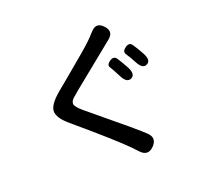

<svg xmlns="http://www.w3.org/2000/svg" viewBox="-139 -961 1279 1185"><g transform="rotate(-20 500.0 -369.0)"><path d="M676 31Q633 73 591 29L555 -9Q484 -82 247 -283Q176 -342 179 -388Q182 -430 255 -491L324 -548Q493 -688 523 -718Q544 -738 563 -760L569 -766Q610 -813 652 -768Q695 -724 647 -685L372 -462Q349 -443 327 -424Q306 -406 306.5 -387Q307 -368 352 -330L410 -282Q638 -95 678 -55Q720 -13 676 31ZM698 -412Q665 -395 638 -448Q610 -503 597.5 -521.5Q585 -540 613 -560Q642 -579 658 -556Q674 -533 702 -482Q730 -429 698 -412ZM818 -460Q786 -443 758 -496Q735 -540 719 -562.5Q703 -585 732 -605Q760 -626 777 -602.5Q794 -579 821 -530Q850 -477 818 -460Z"/></g></svg>

Font: Resource Han Rounded CN Medium
Style: Regular
Weight: 500
Designer: Cyano Hao (round all glyphs); Ryoko NISHIZUKA 西塚涼子 (kana, bopomofo & ideographs); Paul D. Hunt (Latin, Greek & Cyrillic)
Foundry: Cyano Hao
Version: 0.990